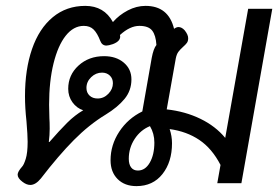

<svg xmlns="http://www.w3.org/2000/svg" viewBox="-20 -623 948 653"><path d="M356 -78Q356 -130 385.5 -175Q415 -220 464 -244L496 -426Q502 -458 512 -470Q510 -503 497.5 -519Q485 -535 454 -535Q422 -535 388 -504Q393 -484 364 -473Q349 -468 342 -468Q327 -468 321 -484Q311 -510 298.5 -522.5Q286 -535 265 -535Q230 -535 203.5 -501.5Q177 -468 162 -407Q147 -346 147 -267L148 -221Q149 -208 149 -185Q149 -164 146 -140H148Q182 -179 208 -205Q234 -231 263 -248Q241 -255 226.5 -275Q212 -295 212 -321Q212 -368 247 -400Q282 -432 334 -432Q375 -432 401 -410Q427 -388 427 -353Q427 -315 403.5 -286.5Q380 -258 339 -233Q283 -199 231 -146.5Q179 -94 119 -16Q101 6 83 6Q70 6 56 -5Q40 -17 40 -29Q40 -39 55 -56Q61 -62 67.5 -82.5Q74 -103 74 -141Q74 -163 70 -211Q65 -256 65 -296Q65 -387 89 -456.5Q113 -526 159.5 -564.5Q206 -603 270 -603Q334 -603 364 -548Q385 -572 414.5 -587.5Q444 -603 475 -603Q553 -603 572 -525Q580 -531 587 -531Q598 -531 608 -520Q620 -505 620 -493Q620 -483 615.5 -477Q611 -471 603 -464Q592 -454 586.5 -446.5Q581 -439 578 -425L547 -251Q610 -244 661.5 -219Q713 -194 746 -154L824 -593H906L801 0H719L730 -62Q701 -118 658 -147Q615 -176 557 -184Q565 -160 565 -136Q565 -72 532.5 -31Q500 10 444 10Q404 10 380 -14Q356 -38 356 -78ZM364 -340Q364 -356 353.5 -366Q343 -376 327 -376Q306 -376 290 -360.5Q274 -345 274 -324Q274 -308 284.5 -298Q295 -288 312 -288Q333 -288 348.5 -304Q364 -320 364 -340ZM505 -138Q505 -169 490 -194Q458 -181 438 -150.5Q418 -120 418 -83Q418 -64 426 -53.5Q434 -43 449 -43Q474 -43 489.5 -70Q505 -97 505 -138Z"/></svg>

Font: Niramit
Style: Italic
Weight: 400
Italic angle: -10°
Version: Version 1.000; ttfautohint (v1.6)